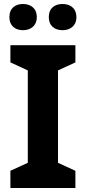

<svg xmlns="http://www.w3.org/2000/svg" viewBox="-20 -940 429 960"><path d="M27 -854C27 -810 57 -789 95 -789C132 -789 164 -810 164 -854C164 -900 132 -920 95 -920C57 -920 27 -900 27 -854ZM224 -854C224 -810 254 -789 293 -789C330 -789 362 -810 362 -854C362 -900 330 -920 293 -920C254 -920 224 -900 224 -854ZM357 0V-86L270 -126V-588L357 -628V-714H32V-628L119 -588V-126L32 -86V0Z"/></svg>

Font: Noto Sans Bassa Vah
Style: Bold
Weight: 700
Designer: Monotype Design Team
Foundry: Monotype Imaging Inc.
Version: Version 2.002